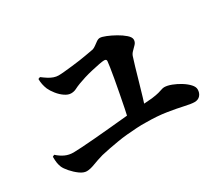

<svg xmlns="http://www.w3.org/2000/svg" viewBox="-115 -913 1231 1092"><g transform="rotate(-30 500.0 -367.0)"><path d="M528 -179Q537 -214 546 -258Q555 -302 563.5 -347.5Q572 -393 579.5 -433.5Q587 -474 591 -503Q595 -532 596 -542Q596 -554 581 -554Q570 -554 547 -549.5Q524 -545 495.5 -538.5Q467 -532 441 -524Q415 -516 397 -509Q376 -501 360.5 -493Q345 -485 326 -485Q307 -485 285.5 -499.5Q264 -514 246 -536.5Q228 -559 219 -579Q212 -596 208.5 -613.5Q205 -631 205 -649L218 -654Q235 -641 251.5 -630.5Q268 -620 284 -614.5Q300 -609 315 -609Q331 -609 355.5 -611.5Q380 -614 407.5 -617Q435 -620 462.5 -624Q490 -628 514 -632.5Q538 -637 556 -640Q566 -643 577.5 -651.5Q589 -660 601 -668.5Q613 -677 624 -677Q637 -677 663 -666.5Q689 -656 717.5 -640Q746 -624 766.5 -606Q787 -588 787 -572Q787 -556 775.5 -543.5Q764 -531 752 -519.5Q740 -508 735 -494Q728 -474 717 -436Q706 -398 693 -352.5Q680 -307 666.5 -261.5Q653 -216 641 -180ZM182 -57Q161 -57 137 -74.5Q113 -92 93 -115Q73 -138 66 -154Q60 -169 57.5 -184.5Q55 -200 55 -225L67 -231Q90 -210 115 -198.5Q140 -187 170 -187Q188 -187 225.5 -189.5Q263 -192 313.5 -196Q364 -200 420 -205.5Q476 -211 530.5 -216Q585 -221 631.5 -225Q678 -229 709 -231Q740 -235 756.5 -239.5Q773 -244 782.5 -247.5Q792 -251 801 -251Q821 -251 848.5 -240.5Q876 -230 901.5 -214Q927 -198 943.5 -180Q960 -162 960 -145Q960 -122 946.5 -106.5Q933 -91 909 -91Q888 -91 846 -100.5Q804 -110 744.5 -119.5Q685 -129 611 -129Q582 -130 549 -128Q516 -126 483.5 -123Q451 -120 419 -114.5Q387 -109 358 -103.5Q329 -98 304 -92Q266 -81 235 -69Q204 -57 182 -57Z"/></g></svg>

Font: Noto Serif JP ExtraLight ExtraBold
Style: Regular
Weight: 800
Version: Version 2.003-H1;hotconv 1.1.1;makeotfexe 2.6.0